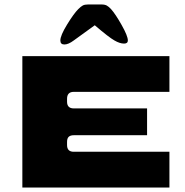

<svg xmlns="http://www.w3.org/2000/svg" viewBox="-20 -839 828 859"><path d="M80 0V-588H738V-428H310Q280 -428 280 -397V-384Q280 -354 310 -354H638V-234H310Q295 -234 287.5 -227Q280 -220 280 -204V-190Q280 -160 310 -160H738V0ZM330 -798Q342 -810 350.5 -814.5Q359 -819 374 -819H434Q449 -819 458 -814Q467 -809 477 -798Q496 -777 524 -727.5Q552 -678 552 -658Q552 -644 535 -644Q516 -644 492 -658Q467 -672 404 -726L310 -658Q286 -640 268 -640Q250 -640 250 -658Q250 -680 280 -729Q310 -778 330 -798Z"/></svg>

Font: Dashboard
Style: Regular
Weight: 400
Designer: jaiki
Version: Version 1.000